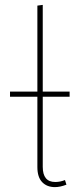

<svg xmlns="http://www.w3.org/2000/svg" viewBox="-20 -756 326 786"><path d="M265 -360H155V-73Q155 -11 206 -11Q227 -11 246 -19L252 0Q226 10 205 10Q172 10 152.5 -10.5Q133 -31 133 -72V-360H21V-381H133V-733L155 -736V-381H265Z"/></svg>

Font: FiraGO Thin
Style: Regular
Weight: 100
Designer: bBox Type
Foundry: bBox Type GmbH
Version: Version 1.001;PS 001.001;hotconv 1.0.88;makeotf.lib2.5.64775